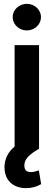

<svg xmlns="http://www.w3.org/2000/svg" viewBox="-20 -761 288 982"><path d="M3.9 109.4Q2.9 104.5 2.9 93.8Q2.9 64.5 15.9 37.1Q28.8 9.8 54.7 -11.2V-530.3H179.7V0Q144 20 124.3 40.3Q104.5 60.5 104.5 85Q104.5 102.1 112.5 110.6Q120.6 119.1 138.7 119.1Q149.4 119.1 160.2 116Q170.9 112.8 178.7 110.4L190.4 180.7Q155.8 201.2 113.3 201.2Q67.9 201.2 38.3 177.2Q8.8 153.3 3.9 109.4ZM44.9 -673.8Q44.9 -691.9 54.7 -707.5Q64.5 -723.1 81.3 -732.2Q98.1 -741.2 117.2 -741.2Q136.7 -741.2 153.3 -732.2Q169.9 -723.1 179.7 -707.5Q189.5 -691.9 189.5 -673.8Q189.5 -655.3 179.7 -639.4Q169.9 -623.5 153.3 -614.5Q136.7 -605.5 117.2 -605.5Q98.1 -605.5 81.3 -614.5Q64.5 -623.5 54.7 -639.4Q44.9 -655.3 44.9 -673.8Z"/></svg>

Font: Pretendard GOV SemiBold
Style: Regular
Weight: 600
Designer: Base glyphs from Inter by Rasmus Andersson; Hangeul glyphs from Noto Sans CJK(Source Han Sans) by Jang Soo-young and Kan
Foundry: Kil Hyung-jin
Version: Version 1.309